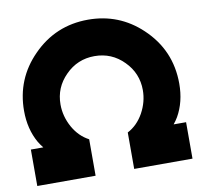

<svg xmlns="http://www.w3.org/2000/svg" viewBox="-79 -797 932 882"><g transform="rotate(-10 387.0 -356.0)"><path d="M387 -712Q235 -712 129 -604Q25 -499 25 -350Q25 -265 62 -200Q67 -192 72 -184.5Q77 -177 83 -170H25V0H297V-170Q251 -194 223 -244Q195 -295 195 -350Q195 -429 251 -485Q307 -542 387 -542Q467 -542 523 -485Q551 -457 565 -423Q579 -389 579 -350Q579 -295 551 -244Q537 -219 518.5 -200.5Q500 -182 477 -170V0H749V-170H691Q697 -177 702 -184.5Q707 -192 712 -200Q749 -265 749 -350Q749 -507 635 -614Q531 -712 387 -712Z"/></g></svg>

Font: Unageo
Style: Black
Weight: 900
Designer: Richard Sepsi
Foundry: Richard Sepsi
Version: Version 2.000